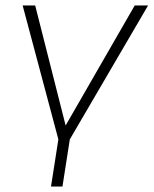

<svg xmlns="http://www.w3.org/2000/svg" viewBox="-20 -504 563 704"><path d="M167 180 194 7 63 -484H109L228 -15H204L474 -484H523L236 7L209 180Z"/></svg>

Font: Nunito Sans 12pt ExtraLight
Style: Italic
Weight: 200
Italic angle: -9°
Designer: Vernon Adams
Foundry: Vernon Adams
Version: Version 3.101;gftools[0.9.27]